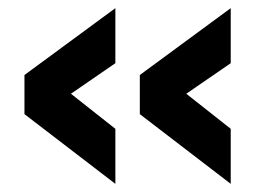

<svg xmlns="http://www.w3.org/2000/svg" viewBox="-20 -474 641 471"><path d="M263 -319 154 -244 263 -158V-23L40 -194V-290L263 -454ZM546 -319 437 -244 546 -158V-23L323 -194V-290L546 -454Z"/></svg>

Font: Titillium Web[RUS by Daymarius]
Style: Bold
Weight: 700
Designer: Cyrillization by Daymarius
Foundry: Cyrillization by Daymarius
Version: Version 1.002 September 11, 2018